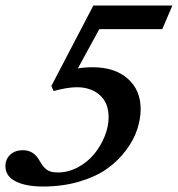

<svg xmlns="http://www.w3.org/2000/svg" viewBox="-44 -663 644 694"><path d="M111.3 11.2Q49.8 11.2 12.7 -7.3Q-24.4 -25.9 -24.4 -62.5Q-24.4 -87.4 -7.1 -103.8Q10.3 -120.1 38.6 -120.1Q77.6 -120.1 98.1 -83.5Q111.3 -59.6 125 -49.6Q138.7 -39.6 165 -39.6Q202.6 -39.6 237.3 -58.1Q272 -76.7 295.9 -105.5Q319.8 -134.3 334.2 -169.9Q348.6 -205.6 348.6 -239.3Q348.6 -291 316.7 -319.3Q284.7 -347.7 233.9 -347.7Q200.2 -347.7 149.9 -334L141.6 -352.1L293.5 -643.1H579.1L542.5 -557.6H314.9L237.3 -415.5Q259.3 -419.9 291 -419.9Q371.1 -419.9 417.7 -378.7Q464.4 -337.4 464.4 -269Q464.4 -232.9 451.9 -195.1Q439.5 -157.2 411.6 -119.9Q383.8 -82.5 343.8 -53.7Q303.7 -24.9 243.4 -6.8Q183.1 11.2 111.3 11.2Z"/></svg>

Font: Elstob 10pt
Style: Bold Italic
Weight: 700
Italic angle: -20°
Designer: Peter S. Baker
Version: Version 1.015